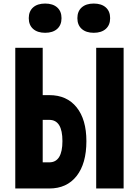

<svg xmlns="http://www.w3.org/2000/svg" viewBox="-20 -1072 790 1092"><path d="M222.9 -800V-531H260.6Q360 -531 415.7 -461.7Q471.4 -392.4 471.4 -269.1Q471.4 -141.9 415.7 -71Q360 0 260.6 0H66.9V-800ZM222.9 -148.7H260.6Q297.8 -148.7 316.5 -179.2Q335.1 -209.6 335.1 -269.6Q335.1 -329.7 316.5 -360Q297.8 -390.2 260.6 -390.2H222.9ZM683.1 -800V0H527.1V-800ZM143.6 -968.7Q143.6 -1007.9 168.4 -1029.9Q193.2 -1051.8 236.8 -1051.8Q280.3 -1051.8 305.1 -1029.9Q329.9 -1007.9 329.9 -968.7Q329.9 -929.5 305.1 -907.5Q280.3 -885.5 236.8 -885.5Q193.2 -885.5 168.4 -907.5Q143.6 -929.5 143.6 -968.7ZM420.1 -968.7Q420.1 -1007.9 444.9 -1029.9Q469.7 -1051.8 513.2 -1051.8Q556.8 -1051.8 581.6 -1029.9Q606.4 -1007.9 606.4 -968.7Q606.4 -929.5 581.6 -907.5Q556.8 -885.5 513.2 -885.5Q469.7 -885.5 444.9 -907.5Q420.1 -929.5 420.1 -968.7Z"/></svg>

Font: Martian Mono VF sWd Rg
Style: Regular
Weight: 400
Width: 6
Monospace: yes
Designer: Roman Shamin
Foundry: Evil Martians
Version: Version 1.100